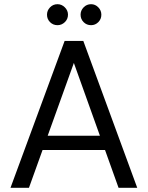

<svg xmlns="http://www.w3.org/2000/svg" viewBox="-20 -895 704 915"><path d="M30 0 288 -700H377L634 0H545L332 -595L118 0ZM148 -180 172 -248H489L513 -180ZM254 -775Q233 -775 218.5 -789.5Q204 -804 204 -825Q204 -845 218.5 -860Q233 -875 254 -875Q274 -875 289 -860Q304 -845 304 -825Q304 -804 289 -789.5Q274 -775 254 -775ZM414 -775Q393 -775 378.5 -789.5Q364 -804 364 -825Q364 -845 378.5 -860Q393 -875 414 -875Q434 -875 448.5 -860Q463 -845 463 -825Q463 -804 448.5 -789.5Q434 -775 414 -775Z"/></svg>

Font: DM Sans 24pt
Style: Regular
Weight: 400
Designer: Colophon Foundry, Jonny Pinhorn
Foundry: Colophon Foundry
Version: Version 4.004;gftools[0.9.30]